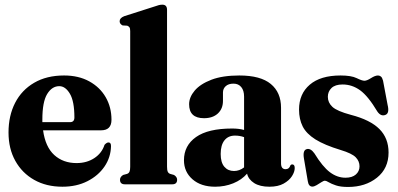

<svg xmlns="http://www.w3.org/2000/svg" viewBox="-20 -768 1660 800"><path d="M444.5 -269Q444.5 -225 401 -225H159.5Q169 -156 206 -122.2Q243 -88.5 299 -88.5Q341.5 -88.5 373 -109.2Q404.5 -130 415.5 -164.5Q424.5 -174.5 432 -174.5Q443 -174.5 442.5 -158.5Q441.5 -112.5 415.5 -74.2Q389.5 -36 344.2 -13Q299 10 240 10Q173 10 122.5 -18.5Q72 -47 43.8 -97.8Q15.5 -148.5 15.5 -216Q15.5 -286 43 -339.5Q70.5 -393 122.5 -423.2Q174.5 -453.5 247 -453.5Q307.5 -453.5 352 -429Q396.5 -404.5 420.5 -362.8Q444.5 -321 444.5 -269ZM156.5 -270Q156.5 -264 156.5 -259H271.5Q290 -259 290 -278.5Q290 -346 271.2 -377.5Q252.5 -409 227 -409Q196.5 -409 176.5 -376.2Q156.5 -343.5 156.5 -270Z M676 -727V-73.5Q676 -59 679 -52.5Q682 -46 689 -43.5L705 -39Q718 -31 718 -19Q718 0 697.5 0H500.5Q480 0 480 -19Q480 -31 493 -39L509.5 -43.5Q516.5 -46 519.5 -52.5Q522.5 -59 522.5 -73V-638.5Q522.5 -649.5 519.5 -654Q516.5 -658.5 510 -661L491 -662Q478.5 -668 478.5 -679.5Q478.5 -693 497.5 -700.5L621 -740Q635 -745 642.2 -746.8Q649.5 -748.5 656.5 -748.5Q676 -748.5 676 -727Z M746.5 -100.5Q746.5 -161.5 796.8 -197Q847 -232.5 947.5 -232.5Q975.5 -232.5 997 -226.5V-365.5Q997 -391 985.2 -405.2Q973.5 -419.5 953 -419.5Q932 -419.5 920.5 -409Q909 -398.5 909 -382.5V-347.5Q909 -315 887.8 -295.2Q866.5 -275.5 830 -275.5Q768 -275.5 768 -333.5Q768 -363 791.2 -390.5Q814.5 -418 861 -435.8Q907.5 -453.5 977 -453.5Q1065.5 -453.5 1108.2 -418.2Q1151 -383 1151 -319V-87.5Q1151 -63 1170 -63Q1185 -63 1190 -79Q1192.5 -83 1197.5 -83Q1208 -83 1208 -68Q1208 -52 1196.5 -34Q1185 -16 1161.8 -3Q1138.5 10 1102.5 10Q1063 10 1039 -5.2Q1015 -20.5 1009.5 -44.5Q987 -18.5 951.8 -4.2Q916.5 10 876.5 10Q817.5 10 782 -21Q746.5 -52 746.5 -100.5ZM899.5 -126.5Q899.5 -91 914.8 -73.2Q930 -55.5 955 -55.5Q977.5 -55.5 997 -70.5V-196.5Q980 -203 959 -203Q931 -203 915.2 -183.2Q899.5 -163.5 899.5 -126.5Z M1419.5 -27.5Q1447.5 -27.5 1462.8 -41Q1478 -54.5 1478 -75Q1478 -96.5 1462 -112.8Q1446 -129 1399.5 -143Q1332 -163.5 1294.2 -187.2Q1256.5 -211 1241.2 -241.2Q1226 -271.5 1226 -311.5Q1226 -377 1270.8 -415.2Q1315.5 -453.5 1399 -453.5Q1443.5 -453.5 1466 -442.5Q1488.5 -431.5 1498.5 -431.5Q1508.5 -431.5 1525.8 -442.5Q1543 -453.5 1555 -453.5Q1561.5 -453.5 1567 -449.2Q1572.5 -445 1576 -432L1595 -331Q1603.5 -296.5 1586.5 -289.5Q1567.5 -281.5 1552.5 -303Q1514 -367.5 1480.5 -391.8Q1447 -416 1407.5 -416Q1376.5 -416 1361.2 -401.2Q1346 -386.5 1346 -364.5Q1346 -340.5 1365 -322.8Q1384 -305 1442 -289.5Q1523 -268.5 1561 -230.2Q1599 -192 1599 -132.5Q1599 -66.5 1550.8 -27.8Q1502.5 11 1430 11Q1399 11 1379.8 4.5Q1360.5 -2 1349.8 -8.5Q1339 -15 1334 -15Q1328.5 -15 1319 -8.8Q1309.5 -2.5 1299.2 3.5Q1289 9.5 1281.5 9.5Q1266 9.5 1262.5 -13L1246.5 -107Q1240.5 -141.5 1257.5 -146.5Q1274 -151.5 1290 -129Q1324 -73.5 1354.5 -50.5Q1385 -27.5 1419.5 -27.5Z"/></svg>

Font: Fraunces 144pt S050
Style: Bold
Weight: 700
Version: Version 1.000; ttfautohint (v1.8.3)